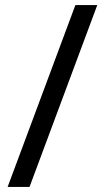

<svg xmlns="http://www.w3.org/2000/svg" viewBox="-20 -734 412 754"><path d="M362 -714 96 0H10L276 -714Z"/></svg>

Font: Noto Sans NKo Unjoined
Style: Regular
Weight: 400
Designer: Monotype Design Team
Foundry: Monotype Imaging Inc.
Version: Version 2.004